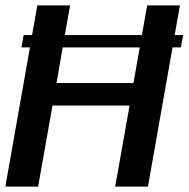

<svg xmlns="http://www.w3.org/2000/svg" viewBox="-26 -695 702 715"><path d="M54 -518.5H85.5L-6 0H116L169.5 -302H456.5L403 0H525L616.5 -518.5H647.5L656 -564.5H624.5L644 -675H522L502.5 -564.5H215.5L235 -675H113L93.5 -564.5H62ZM494.5 -518.5 471 -386H184.5L207.5 -518.5Z"/></svg>

Font: Anybody Thin Medium
Style: Italic
Weight: 500
Italic angle: -10°
Version: Version 1.113;gftools[0.9.25]